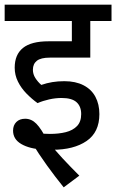

<svg xmlns="http://www.w3.org/2000/svg" viewBox="-20 -642 498 823"><path d="M244 -222Q218 -222 191 -216Q164 -210 141 -200Q116 -218 93.5 -241Q71 -264 57 -292Q43 -320 43 -352Q43 -408 78.5 -436.5Q114 -465 188 -465H288V-552H0V-622H458V-552H367V-395H194Q155 -395 138 -381.5Q121 -368 121 -343Q121 -324 131.5 -307.5Q142 -291 157 -278Q180 -286 204 -290Q228 -294 256 -294Q304 -294 338 -276.5Q372 -259 389 -227Q406 -195 406 -153Q406 -75 351 -37.5Q296 0 205 0Q197 0 190.5 0Q184 0 177 -0.5Q170 -1 164 -1Q107 -4 71.5 -24.5Q36 -45 36 -82Q36 -105 50 -119Q64 -133 88 -133Q115 -133 136 -111.5Q157 -90 182 -41Q212 -2 247 35.5Q282 73 320 111L253 161Q215 114 180.5 66Q146 18 116 -31L94 -74Q117 -71 147 -69.5Q177 -68 194 -68Q232 -68 262 -75.5Q292 -83 310 -101.5Q328 -120 328 -153Q328 -186 308 -204Q288 -222 244 -222Z"/></svg>

Font: Noto Sans Devanagari SemiCondensed
Style: Regular
Weight: 400
Width: 4
Designer: Jelle Bosma - Monotype Design Team
Foundry: Monotype Imaging Inc.
Version: Version 2.006